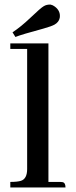

<svg xmlns="http://www.w3.org/2000/svg" viewBox="-20 -826 333 846"><path d="M220.7 -717.8Q239.3 -728.5 243.2 -747.1Q248 -777.3 221.7 -796.9Q212.9 -803.7 203.1 -805.7Q185.5 -806.6 172.9 -798.8Q160.2 -792 113.3 -747.1Q72.3 -708 35.2 -683.6L47.9 -663.1Q74.2 -673.8 171.9 -700.2Q207 -710 220.7 -717.8ZM245.1 -24.4H193.4V-634.8H25.4V-610.4H99.6V-81.1Q99.6 -38.1 72.3 -29.3Q56.6 -24.4 25.4 -24.4V0H268.6Q268.6 -20.5 255.9 -23.4Q251 -24.4 245.1 -24.4Z"/></svg>

Font: Abhaya Libre SemiBold
Style: Regular
Weight: 600
Designer: Pushpananda Ekanayake, Sol Matas, Pathum Egodawatta
Foundry: Mooniak
Version: Version 1.050 ; ttfautohint (v1.6)